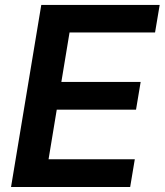

<svg xmlns="http://www.w3.org/2000/svg" viewBox="-20 -747 658 767"><path d="M500 0 518.5 -110.8H174L206.7 -308.9H523.4L541.9 -419.7H225.1L257.8 -617.2H599.4L617.9 -727.3H144.9L24.1 0Z"/></svg>

Font: Riot Sans 2.0
Style: Bold Italic
Weight: 600
Italic angle: -9.39999°
Designer: Rasmus Andersson
Foundry: rsms
Version: Version 3.006;hotconv 1.0.109;makeotfexe 2.5.65596